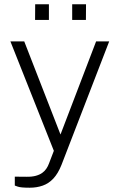

<svg xmlns="http://www.w3.org/2000/svg" viewBox="-20 -710 558 895"><path d="M118.5 165Q77 165 63 160Q49 155 49 155V113.5L102.5 114Q128.5 114.5 146.8 109.5Q165 104.5 177 95.8Q189 87 196.2 76Q203.5 65 208 53L231 -7L28.5 -517H93L262 -83L428 -517H489L266.5 59Q250.5 99 228.8 122.2Q207 145.5 179.2 155.2Q151.5 165 118.5 165ZM316.5 -617V-690H381L380.5 -617ZM143.5 -617 144 -690H208V-617Z"/></svg>

Font: Public Sans Thin ExtraLight
Style: Regular
Weight: 250
Version: Version 1.007